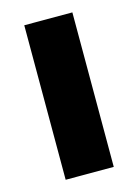

<svg xmlns="http://www.w3.org/2000/svg" viewBox="-84 -541 424 590"><g transform="rotate(-15 128.0 -246.0)"><path d="M204.5 0H51.5V-491.5H204.5Z"/></g></svg>

Font: Anek Malayalam
Style: Bold
Weight: 700
Version: Version 1.003